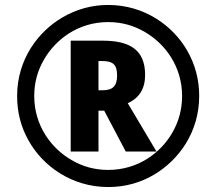

<svg xmlns="http://www.w3.org/2000/svg" viewBox="-20 -744 872 774"><path d="M394 -580H265V-133H377V-298H400L487 -133H611L495 -328C542 -349 565 -387 565 -442C565 -544 502 -580 394 -580ZM452 -440C452 -397 435 -380 392 -380H377V-498H391C435 -498 452 -484 452 -440ZM49 -357C49 -292 64 -232 96 -176C152 -76 268 10 416 10C484 10 546 -7 603 -41C701 -100 783 -211 783 -357C783 -423 767 -484 734 -541C677 -640 563 -724 416 -724C350 -724 289 -707 232 -674C133 -616 49 -504 49 -357ZM118 -357C118 -410 131 -459 158 -505C205 -586 296 -655 416 -655C469 -655 518 -642 564 -615C645 -568 714 -477 714 -357C714 -304 701 -254 674 -208C627 -127 536 -59 416 -59C363 -59 314 -72 268 -99C187 -146 118 -237 118 -357Z"/></svg>

Font: Passageway
Style: Regular
Weight: 700
Foundry: Ascender Corporation
Version: Version 1.11